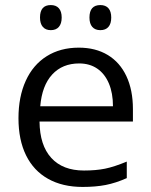

<svg xmlns="http://www.w3.org/2000/svg" viewBox="-20 -736 603 766"><path d="M53.7 -264.2Q53.7 -350.1 82.8 -413.8Q111.8 -477.5 166.3 -511.7Q220.7 -545.9 294.4 -545.9Q361.3 -545.9 409.9 -516.6Q458.5 -487.3 484.4 -431.9Q510.3 -376.5 510.3 -300.8V-251H137.7Q138.7 -156.2 184.6 -106Q230.5 -55.7 314.9 -55.7Q362.8 -55.7 398.9 -63Q435.1 -70.3 485.8 -91.3V-25.4Q441.9 -5.9 401.6 2Q361.3 9.8 309.6 9.8Q229.5 9.8 171.9 -22.5Q114.3 -54.7 84 -116.2Q53.7 -177.7 53.7 -264.2ZM295.9 -482.9Q229 -482.9 188.2 -438.7Q147.5 -394.5 140.6 -312H430.7Q430.7 -364.7 414.3 -403.3Q397.9 -441.9 367.7 -462.4Q337.4 -482.9 295.9 -482.9ZM336.9 -666Q336.9 -715.8 380.4 -715.8Q401.4 -715.8 412.6 -703.1Q423.8 -690.4 423.8 -666Q423.8 -641.6 412.6 -628.7Q401.4 -615.7 380.4 -615.7Q359.4 -615.7 348.1 -628.7Q336.9 -641.6 336.9 -666ZM139.6 -666Q139.6 -715.8 182.6 -715.8Q203.6 -715.8 214.8 -703.1Q226.1 -690.4 226.1 -666Q226.1 -641.6 214.8 -628.7Q203.6 -615.7 182.6 -615.7Q162.1 -615.7 150.9 -628.7Q139.6 -641.6 139.6 -666Z"/></svg>

Font: Viking Open Sans
Style: Regular
Weight: 400
Foundry: Ascender Corporation
Version: Version 2.001